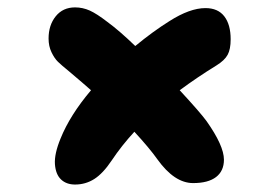

<svg xmlns="http://www.w3.org/2000/svg" viewBox="-20 -535 740 517"><path d="M182.1 -38.1Q158.7 -38.1 144.3 -51.8Q129.9 -65.4 127.9 -93Q126 -120.6 143.1 -162.1Q168.5 -225.1 225.1 -292Q206.5 -308.6 166 -342.8Q145.5 -359.4 136 -368.7Q126.5 -377.9 118.7 -394.3Q110.8 -410.6 110.8 -431.2Q110.8 -467.3 130.1 -491.2Q149.4 -515.1 182.1 -515.1Q202.6 -515.1 221.7 -506.6Q240.7 -498 269 -476.1Q301.8 -452.1 344.2 -411.1Q391.6 -450.2 436 -478Q491.2 -513.2 533.2 -513.2Q566.9 -513.2 584 -491Q601.1 -468.8 601.1 -429.2Q601.1 -402.3 593 -387.5Q585 -372.6 563 -358.9Q510.7 -326.7 463.9 -292Q519 -232.4 536.1 -209Q583 -142.6 583 -105Q583 -74.7 561.8 -58.3Q540.5 -42 500 -42Q449.7 -42 403.8 -106Q382.8 -135.7 341.8 -180.2Q307.6 -143.1 280.8 -103Q257.3 -67.9 233.9 -53Q210.4 -38.1 182.1 -38.1Z"/></svg>

Font: Shantell Sans Bouncy
Style: Regular
Weight: 800
Designer: Stephen Nixon, Anya Danilova, Shantell Martin
Foundry: Arrow Type
Version: Version 1.006;[9816181b4]